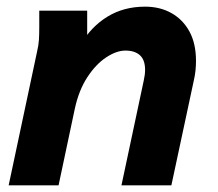

<svg xmlns="http://www.w3.org/2000/svg" viewBox="-20 -557 655 577"><path d="M6 0 91 -400Q96 -421 97 -437.5Q98 -454 98 -476V-525H242V-414L223 -424Q254 -477 303 -507Q352 -537 416 -537Q461 -537 495.5 -517.5Q530 -498 549.5 -462Q569 -426 569 -374Q569 -360 567.5 -345Q566 -330 562 -313L495 0H345L412 -315Q414 -324 415 -332Q416 -340 416 -347Q416 -377 400.5 -391Q385 -405 357 -405Q330 -405 299 -384.5Q268 -364 242.5 -325Q217 -286 205 -231L156 0Z"/></svg>

Font: Radio Canada
Style: Italic
Weight: 400
Italic angle: -12°
Designer: Charles Daoud, Etienne Aubert Bonn, Alexandre Saumier Demers, Jacques Le Bailly
Foundry: Radio-Canada
Version: Version 2.104;gftools[0.9.28.dev5+ged2979d]